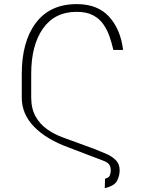

<svg xmlns="http://www.w3.org/2000/svg" viewBox="-20 -742 718 953"><path d="M500 191.8 501.4 144.9Q521 140.3 525.2 128.4Q529.5 116.5 529.8 105.1Q529.5 85.2 522 74.8Q514.6 64.3 495.7 56.8L321 -9.9Q210.2 -50.1 149 -113.1Q87.7 -176.1 88.1 -258.5V-373.6Q87.7 -535.2 158 -628.4Q228.3 -721.6 360.8 -721.6Q465.2 -721.6 522 -658.6Q578.8 -595.5 590.9 -494.3H542.6Q535.2 -527 523.8 -560.4Q512.4 -593.8 492.9 -621.6Q473.4 -649.5 441.6 -666.4Q409.8 -683.2 360.8 -683.2Q252.1 -683.6 193.4 -600.5Q134.6 -517.4 134.9 -373.6V-258.5Q134.9 -202.8 156.6 -164.1Q178.3 -125.4 214.3 -100.1Q250.4 -74.9 292.6 -59.7L451.7 -1.4Q481.5 10.3 509.6 22.7Q537.6 35.2 555.8 53.8Q573.9 72.4 573.9 103.7Q573.9 129.6 561.3 155Q548.7 180.4 500 191.8Z"/></svg>

Font: Inter Thin BETA
Style: Regular
Weight: 100
Designer: Rasmus Andersson
Foundry: rsms
Version: Version 3.011;git-f93a4a705